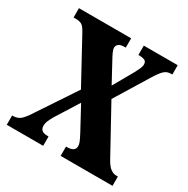

<svg xmlns="http://www.w3.org/2000/svg" viewBox="-162 -857 979 1000"><g transform="rotate(30 327.5 -357.0)"><path d="M9 0V-56H14Q44 -56 63 -75Q82 -94 101 -125L252 -352L114 -605Q101 -631 88 -644.5Q75 -658 43 -658H31V-714H345V-658H340Q311 -658 301.5 -648.5Q292 -639 292 -627Q292 -617 299.5 -600.5Q307 -584 315 -570L380 -450L447 -568Q454 -581 462.5 -598.5Q471 -616 471 -629Q471 -647 458 -652.5Q445 -658 425 -658H421V-714H625V-658H617Q593 -658 576.5 -642.5Q560 -627 535 -586L414 -389L568 -109Q585 -79 601.5 -67.5Q618 -56 634 -56H645V0H333V-56H337Q387 -56 387 -89Q387 -100 382 -113Q377 -126 360 -158L287 -293L199 -153Q191 -139 184 -123Q177 -107 177 -91Q177 -75 187 -65.5Q197 -56 224 -56H228V0Z"/></g></svg>

Font: Noto Serif Tamil ExtraCondensed Black
Style: Regular
Weight: 900
Width: 2
Designer: Indian Type Foundry, Tom Grace, and the Monotype Design Team
Foundry: Monotype Imaging Inc.
Version: Version 2.004; ttfautohint (v1.8.4.7-5d5b)